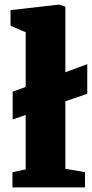

<svg xmlns="http://www.w3.org/2000/svg" viewBox="-20 -816 400 836"><path d="M34.2 0H350.1V-66.4L264.6 -81.1V-375L359.9 -407.7V-536.6L264.6 -501.5V-787.1L236.3 -795.9L25.9 -772V-703.6L91.8 -675.8V-437.5L35.2 -417V-295.9L91.8 -315.4V-78.6L34.2 -66.4Z"/></svg>

Font: Merriweather
Style: Heavy
Weight: 900
Designer: Eben Sorkin ( eben@eyebytes.com )
Foundry: Sorkin Type Co.
Version: Version 1.003